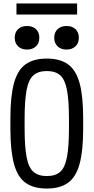

<svg xmlns="http://www.w3.org/2000/svg" viewBox="-20 -1078 540 1108"><path d="M250 10Q173 10 127 -23.5Q81 -57 60.5 -133Q40 -209 40 -335V-395Q40 -522 60.5 -597.5Q81 -673 127 -706.5Q173 -740 250 -740Q327 -740 373 -706.5Q419 -673 439.5 -597.5Q460 -522 460 -395V-335Q460 -209 439.5 -133Q419 -57 373 -23.5Q327 10 250 10ZM250 -62Q300 -62 327.5 -86.5Q355 -111 366.5 -171.5Q378 -232 378 -340V-390Q378 -498 366.5 -558.5Q355 -619 327.5 -643.5Q300 -668 250 -668Q201 -668 173 -643.5Q145 -619 133.5 -558.5Q122 -498 122 -390V-340Q122 -232 133.5 -171.5Q145 -111 173 -86.5Q201 -62 250 -62ZM136 -792Q104 -792 84.5 -810.5Q65 -829 65 -860Q65 -892 84.5 -910Q104 -928 136 -928Q168 -928 187.5 -910Q207 -892 207 -860Q207 -829 187.5 -810.5Q168 -792 136 -792ZM364 -792Q332 -792 312.5 -810.5Q293 -829 293 -860Q293 -892 312.5 -910Q332 -928 364 -928Q396 -928 415.5 -910Q435 -892 435 -860Q435 -829 415.5 -810.5Q396 -792 364 -792ZM75 -994V-1058H425V-994Z"/></svg>

Font: M PLUS 1 Code
Style: Regular
Weight: 400
Designer: Coji Morishita
Foundry: UNDERFOREST DESIGN
Version: Version 1.005